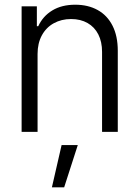

<svg xmlns="http://www.w3.org/2000/svg" viewBox="-20 -557 589 811"><path d="M138.7 0H71.3V-530.3H135.7V-446.3H141.6Q161.1 -488.8 200.9 -512.9Q240.7 -537.1 297.9 -537.1Q352.1 -537.1 392.6 -514.6Q433.1 -492.2 455.3 -448.5Q477.5 -404.8 477.5 -342.8V0H411.1V-337.9Q411.1 -380.4 395.3 -411.6Q379.4 -442.9 349.9 -459.7Q320.3 -476.6 280.3 -476.6Q239.3 -476.6 207 -458.7Q174.8 -440.9 156.7 -407.5Q138.7 -374 138.7 -329.1ZM240.2 55.7H308.6L251 234.4H199.2Z"/></svg>

Font: Pretendard Light
Style: Regular
Weight: 300
Designer: Base glyphs from Inter by Rasmus Andersson; Hangeul glyphs from Noto Sans CJK(Source Han Sans) by Jang Soo-young and Kan
Foundry: Kil Hyung-jin
Version: Version 1.309